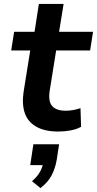

<svg xmlns="http://www.w3.org/2000/svg" viewBox="-20 -660 494 978"><path d="M277 10Q208 10 165 -14.5Q122 -39 106.5 -83.5Q91 -128 100 -191L134 -403H37L52 -498H156L178 -640H304L281 -498H454L439 -403H266L233 -197Q225 -143 246 -119.5Q267 -96 315 -96Q334 -96 353 -99.5Q372 -103 390 -109L393 -14Q369 -1 338.5 4.5Q308 10 277 10ZM186 298 143 263Q170 240 183.5 215.5Q197 191 201 166L222 181H134L150 75H281L269 154Q261 199 242.5 234Q224 269 186 298Z"/></svg>

Font: Nunito Sans 8pt
Style: Bold Italic
Weight: 700
Italic angle: -9°
Version: Version 3.101;gftools[0.9.27]